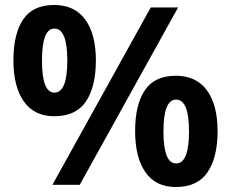

<svg xmlns="http://www.w3.org/2000/svg" viewBox="-20 -744 930 773"><path d="M198 -724Q112 -724 73 -665.5Q34 -607 34 -501Q34 -395 76 -335.5Q118 -276 198 -276Q286 -276 326 -335.5Q366 -395 366 -501Q366 -607 323 -665.5Q280 -724 198 -724ZM697 -714H587L191 0H301ZM199 -629Q251 -629 251 -500Q251 -371 199 -371Q149 -371 149 -500Q149 -629 199 -629ZM688 -439Q602 -439 563 -380.5Q524 -322 524 -216Q524 -110 565.5 -50.5Q607 9 688 9Q775 9 815.5 -50.5Q856 -110 856 -216Q856 -322 813 -380.5Q770 -439 688 -439ZM689 -343Q741 -343 741 -215Q741 -86 689 -86Q638 -86 638 -215Q638 -343 689 -343Z"/></svg>

Font: Noto Sans UI
Style: Bold
Weight: 700
Designer: Monotype Design Team
Foundry: Monotype Imaging Inc.
Version: Version 1.901